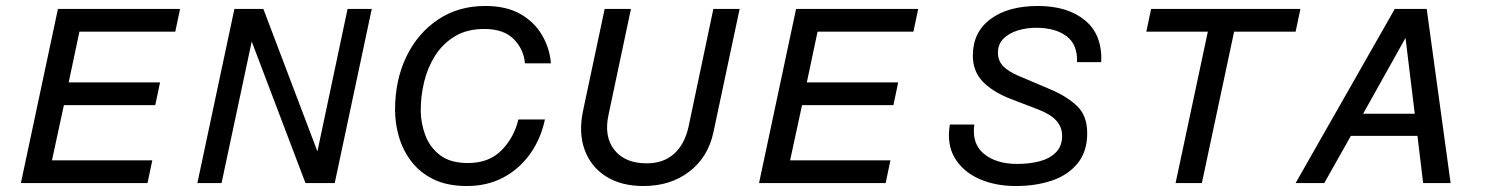

<svg xmlns="http://www.w3.org/2000/svg" viewBox="-20 -613 4984 643"><path d="M500 -261H194L154 -76H490L474 0H50L174 -583H583L567 -507H246L210 -337H516Z M641 0 765 -583H862L1043 -106L1144 -583H1225L1101 0H1003L823 -474L722 0Z M1805 -213Q1791 -147 1754.5 -96.5Q1718 -46 1664.5 -18Q1611 10 1544 10Q1478 10 1432 -12.5Q1386 -35 1357.5 -72.5Q1329 -110 1316 -155Q1303 -200 1303 -245Q1303 -345 1341 -423.5Q1379 -502 1447 -547.5Q1515 -593 1605 -593Q1676 -593 1723 -566Q1770 -539 1795.5 -495Q1821 -451 1825 -401H1738Q1734 -448 1700.5 -482Q1667 -516 1602 -516Q1544 -516 1503.5 -491.5Q1463 -467 1437.5 -427Q1412 -387 1400.5 -339Q1389 -291 1389 -244Q1389 -202 1404 -161Q1419 -120 1453.5 -93.5Q1488 -67 1547 -67Q1618 -67 1660 -110Q1702 -153 1716 -213Z M2135 10Q2060 10 2009 -22.5Q1958 -55 1937.5 -112.5Q1917 -170 1933 -244L2005 -583H2093L2018 -229Q2002 -156 2037.5 -111Q2073 -66 2146 -66Q2202 -66 2237.5 -98Q2273 -130 2286 -189L2369 -583H2457L2369 -169Q2351 -86 2288 -38Q2225 10 2135 10Z M2972 -261H2666L2626 -76H2962L2946 0H2522L2646 -583H3055L3039 -507H2718L2682 -337H2988Z M3382 10Q3313 10 3259 -14Q3205 -38 3177.5 -84Q3150 -130 3161 -196H3243Q3234 -132 3275 -98Q3316 -64 3387 -64Q3426 -64 3460 -72.5Q3494 -81 3515.5 -102Q3537 -123 3537 -158Q3537 -187 3518 -208.5Q3499 -230 3458 -246L3364 -282Q3305 -305 3271.5 -339.5Q3238 -374 3238 -427Q3238 -505 3297 -549Q3356 -593 3456 -593Q3555 -593 3613.5 -545Q3672 -497 3668 -405H3587Q3589 -464 3551.5 -492Q3514 -520 3450 -520Q3418 -520 3388.5 -511Q3359 -502 3340.5 -483.5Q3322 -465 3322 -437Q3322 -410 3339 -392Q3356 -374 3391 -359L3497 -314Q3552 -291 3586.5 -258.5Q3621 -226 3621 -167Q3621 -105 3588.5 -65.5Q3556 -26 3502 -8Q3448 10 3382 10Z M4319 -507H4113L4005 0H3917L4025 -507H3819L3835 -583H4335Z M4415 0H4319L4651 -583H4758L4838 0H4746L4727 -158H4504ZM4545 -232H4718L4687 -486Z"/></svg>

Font: Fragment Mono SC
Style: Italic
Weight: 400
Italic angle: -12°
Monospace: yes
Designer: Wei Huang based on Nimbus Sans by URW Studio, based on Helvetica by Max Miedinger.
Foundry: Wei Huang
Version: Version 1.012; ttfautohint (v1.8.4.7-5d5b)